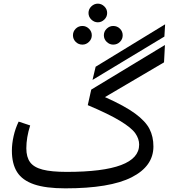

<svg xmlns="http://www.w3.org/2000/svg" viewBox="-20 -1016 968 1050"><path d="M879 -816 486 -579 503 -651 883 -883ZM479 -526 882 -770 877 -675 554 -485Q662 -437 719 -395Q776 -353 797.5 -311Q819 -269 819 -215Q819 -107 700 -46.5Q581 14 337 14Q230 14 166 -8Q102 -30 73.5 -75Q45 -120 45 -192Q45 -230 54.5 -272Q64 -314 82 -351L145 -330Q124 -264 124 -205Q124 -157 144.5 -129Q165 -101 213 -88.5Q261 -76 345 -76Q741 -76 741 -225Q741 -257 720 -287Q699 -317 637.5 -354.5Q576 -392 460 -441ZM464 -945Q464 -966 479.5 -981Q495 -996 515 -996Q535 -996 550.5 -981Q566 -966 566 -945Q566 -924 550.5 -909Q535 -894 515 -894Q495 -894 479.5 -909Q464 -924 464 -945ZM379 -823Q379 -844 394 -859Q409 -874 431 -874Q451 -874 466.5 -859Q482 -844 482 -823Q482 -802 466.5 -787Q451 -772 431 -772Q409 -772 394 -787Q379 -802 379 -823ZM548 -823Q548 -844 563.5 -859Q579 -874 599 -874Q621 -874 636 -859Q651 -844 651 -823Q651 -802 636 -787Q621 -772 599 -772Q579 -772 563.5 -787Q548 -802 548 -823Z"/></svg>

Font: FiraGO
Style: Regular
Weight: 400
Designer: bBox Type
Foundry: bBox Type GmbH
Version: Version 1.001;April 20, 2020;FontCreator 12.0.0.2555 64-bit